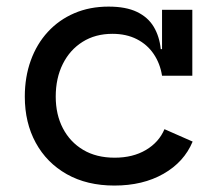

<svg xmlns="http://www.w3.org/2000/svg" viewBox="-20 -566 672 596"><path d="M335 10Q250 10 187.5 -25.2Q125 -60.5 91 -122.8Q57 -185 57 -266Q57 -327 75.5 -378.2Q94 -429.5 128.5 -467Q163 -504.5 210.8 -525Q258.5 -545.5 317 -545.5Q371 -545.5 405.2 -529Q439.5 -512.5 457.2 -482.8Q475 -453 479 -413.5H501.5L483 -331Q477 -369 457 -398.5Q437 -428 404.5 -444.5Q372 -461 329 -461Q276 -461 236.5 -436.2Q197 -411.5 175 -367.5Q153 -323.5 153 -266Q153 -210.5 175.2 -167.8Q197.5 -125 238.2 -100.8Q279 -76.5 336 -76.5Q392.5 -76.5 433 -100.5Q473.5 -124.5 490.5 -165L578 -126.5Q551.5 -63 487.5 -26.5Q423.5 10 335 10ZM483 -331V-535.5H577V-331Z"/></svg>

Font: Hepta Slab ExtraLight Medium
Style: Regular
Weight: 500
Version: Version 1.100